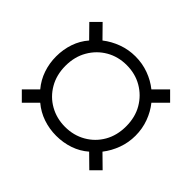

<svg xmlns="http://www.w3.org/2000/svg" viewBox="-117 -778 855 855"><g transform="rotate(45 310.0 -350.5)"><path d="M98 -96 56 -138 114 -196Q87 -228 73.5 -267.5Q60 -307 60 -350Q60 -394 73.5 -433.5Q87 -473 114 -504L56 -563L98 -605L156 -546Q188 -571 227.5 -585.5Q267 -600 310 -600Q354 -600 393.5 -585.5Q433 -571 464 -546L523 -605L565 -563L506 -504Q531 -473 545.5 -433.5Q560 -394 560 -350Q560 -307 545.5 -267.5Q531 -228 506 -196L565 -138L523 -96L464 -154Q433 -127 393.5 -113.5Q354 -100 310 -100Q267 -100 227.5 -113.5Q188 -127 156 -154ZM501 -350Q501 -408 475.5 -451.5Q450 -495 407 -520Q364 -545 310 -545Q256 -545 213 -520Q170 -495 144.5 -451Q119 -407 119 -350Q119 -293 144.5 -249Q170 -205 213.5 -180.5Q257 -156 310 -156Q364 -156 407.5 -181Q451 -206 476 -249.5Q501 -293 501 -350Z"/></g></svg>

Font: Space 7353
Style: Regular
Weight: 400
Designer: Christine Claussen + Ruben Lyon  (Space 7353)
Version: Version 1.000;FEAKit 1.0